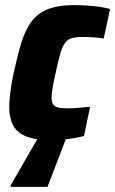

<svg xmlns="http://www.w3.org/2000/svg" viewBox="-20 -538 449 748"><path d="M184 8Q119 8 82.5 -6.5Q46 -21 31 -50Q16 -79 16 -121Q16 -147 20.5 -181.5Q25 -216 34 -257Q48 -322 63 -371Q78 -420 101.5 -452.5Q125 -485 165 -501.5Q205 -518 267 -518Q307 -518 343 -514.5Q379 -511 409 -503L384 -388Q368 -391 345 -392.5Q322 -394 302 -394Q277 -394 260.5 -389.5Q244 -385 233.5 -371Q223 -357 215 -329.5Q207 -302 197 -255Q189 -220 185 -196.5Q181 -173 181 -157Q181 -139 187.5 -130.5Q194 -122 207.5 -119Q221 -116 244 -116Q263 -116 287 -118Q311 -120 331 -122L307 -8Q276 0 244.5 4Q213 8 184 8ZM21 190V185L138 -18H244L243 -13L165 190Z"/></svg>

Font: Saira SemiCondensed ExtraBold
Style: Italic
Weight: 800
Width: 4
Italic angle: -12°
Designer: Hector Gatti with collaboration of the Omnibus-Type team
Foundry: Omnibus-Type
Version: Version 1.101